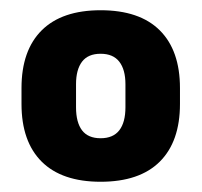

<svg xmlns="http://www.w3.org/2000/svg" viewBox="-20 -667 394 375"><path d="M176.5 -312Q101 -312 61.5 -351.2Q22 -390.5 22 -464V-495Q22 -568.5 61.5 -607.8Q101 -647 176.5 -647Q252.5 -647 292 -607.8Q331.5 -568.5 331.5 -495V-464Q331.5 -390.5 292 -351.2Q252.5 -312 176.5 -312ZM176.5 -397Q201 -397 213 -412.5Q225 -428 225 -457.5V-502.5Q225 -531 213 -546.5Q201 -562 176.5 -562Q152 -562 140.2 -546.5Q128.5 -531 128.5 -502.5V-457.5Q128.5 -428 140.2 -412.5Q152 -397 176.5 -397Z"/></svg>

Font: Anek Gujarati Medium
Style: Bold
Weight: 700
Version: Version 1.003